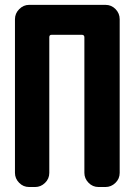

<svg xmlns="http://www.w3.org/2000/svg" viewBox="-20 -750 540 770"><path d="M403.3 -730.5Q426.8 -730.5 443.4 -713.4Q460 -696.3 460 -672.9V-56.6Q460 -33.2 442.9 -16.6Q425.8 0 403.3 0H375Q351.6 0 335 -17.1Q318.4 -34.2 318.4 -56.6V-600.6Q318.4 -609.4 309.6 -610.4H186.5Q177.7 -610.4 177.7 -600.6V-56.6Q177.7 -33.2 160.6 -16.6Q143.6 0 121.1 0H96.7Q73.2 0 56.6 -17.1Q40 -34.2 40 -56.6V-672.9Q40 -696.3 57.1 -713.4Q74.2 -730.5 96.7 -730.5Z"/></svg>

Font: Rounded Mgen+ 2m bold
Style: Bold
Weight: 700
Designer: [Source Han Sans]
Ryoko NISHIZUKA  (kana & ideographs); Paul D. Hunt (Latin, Greek & Cyrillic); Wenlong ZHANG  (bopomofo
Version: Version 1.059.20150602